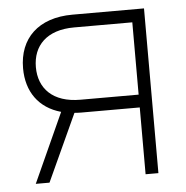

<svg xmlns="http://www.w3.org/2000/svg" viewBox="-44 -583 608 627"><g transform="rotate(-5 260.0 -270.0)"><path d="M93.5 0 194.5 -220C201.5 -219.5 208.5 -219 216 -219H408.5V0H450.5V-540H216C103.5 -540 40 -477 40 -379.5C40 -302.5 79.5 -247 151.5 -227L48.5 0ZM408.5 -498V-261H217.5C127.5 -261 82 -309.5 82 -379.5C82 -449.5 127.5 -498 217.5 -498Z"/></g></svg>

Font: Vela Sans ExtLt
Style: Regular
Weight: 200
Designer: Principal design: Mikhail Sharanda - project Manrope.
Design modification: Ravid Balaliev
Foundry: Mikhail Sharanda
Version: Version 1.001